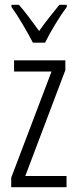

<svg xmlns="http://www.w3.org/2000/svg" viewBox="-20 -851 321 805"><path d="M259 -66H27V-106L196 -551H39V-598H254V-557L86 -113H259ZM118 -672Q100 -707 74.5 -750Q49 -793 28 -822V-831H59Q78 -810 100.5 -780Q123 -750 144 -721Q166 -752 185 -776Q204 -800 229 -831H260V-822Q237 -791 211.5 -749Q186 -707 169 -672Z"/></svg>

Font: Noto Sans Malayalam UI ExtraCondensed Light
Style: Regular
Weight: 300
Width: 2
Designer: Jelle Bosma - Monotype Design Team
Foundry: Monotype Imaging Inc.
Version: Version 2.104; ttfautohint (v1.8.4.7-5d5b)